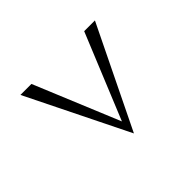

<svg xmlns="http://www.w3.org/2000/svg" viewBox="-77 -497 543 543"><g transform="rotate(45 195.0 -225.0)"><path d="M41 -331 297 -226 41 -120V-76L345 -226L41 -374Z"/></g></svg>

Font: OSH Darker Grotesque
Style: Regular
Weight: 400
Designer: Gabriel Lam
Foundry: TypeRant
Version: Version 1.000;Glyphs 3.1.1 (3148)